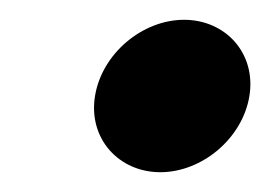

<svg xmlns="http://www.w3.org/2000/svg" viewBox="-20 -469 273 194"><path d="M76 -372C69 -329 100 -295 142 -295C184 -295 225 -329 232 -372C239 -415 208 -449 166 -449C124 -449 83 -415 76 -372Z"/></svg>

Font: Charger Sport
Style: UltNrwObl
Weight: 1000
Designer: Jasper
Foundry: Cannot Into Space Fonts
Version: Version 1.1